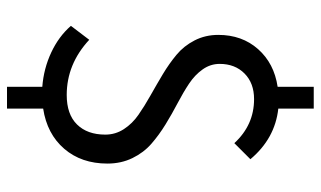

<svg xmlns="http://www.w3.org/2000/svg" viewBox="-200 -588 898 537"><g transform="rotate(90 248.5 -319.0)"><path d="M222.2 109.9V11.2Q171.4 7.3 126.5 -13.7Q81.5 -34.7 51.8 -68.8L90.8 -120.1Q158.7 -57.1 245.1 -57.1Q299.3 -57.1 327.6 -85.9Q356 -114.7 356 -165Q356 -193.4 340.6 -217Q325.2 -240.7 300.5 -257.8Q275.9 -274.9 246.3 -291.5Q216.8 -308.1 187 -325.9Q157.2 -343.8 132.6 -364.3Q107.9 -384.8 92.5 -414.8Q77.1 -444.8 77.1 -481Q77.1 -547.4 116.9 -592.3Q156.7 -637.2 222.2 -647V-748H283.2V-648.9Q367.2 -639.6 424.8 -570.8L379.9 -525.9Q329.1 -581.1 256.8 -581.1Q211.9 -581.1 185.1 -554.4Q158.2 -527.8 158.2 -484.9Q158.2 -459 173.6 -437.3Q189 -415.5 213.6 -399.2Q238.3 -382.8 268.1 -367.2Q297.9 -351.6 327.4 -333.5Q356.9 -315.4 381.6 -293.9Q406.2 -272.5 421.6 -241Q437 -209.5 437 -170.9Q437 -98.1 395.5 -50Q354 -2 283.2 8.8V109.9Z"/></g></svg>

Font: Source Sans Pro
Style: Regular
Weight: 400
Designer: Paul D. Hunt
Foundry: Adobe Systems Incorporated
Version: Version 3.006;hotconv 1.0.111;makeotfexe 2.5.65597